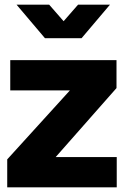

<svg xmlns="http://www.w3.org/2000/svg" viewBox="-20 -804 532 824"><path d="M11 0H481V-130H219L480 -426V-546H24V-416H280L11 -120ZM173 -640H330L452 -784H315L253 -713L191 -784H51Z"/></svg>

Font: Plus Jakarta Sans ExtraBold
Style: Regular
Weight: 800
Designer: Gumpita Rahayu
Foundry: Tokotype
Version: Version 2.004; ttfautohint (v1.8.3)